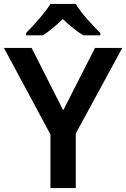

<svg xmlns="http://www.w3.org/2000/svg" viewBox="-20 -958 643 978"><path d="M366 -938H237C209 -892 150 -828 113 -790V-778H198C233 -800 265 -827 300 -861C336 -827 370 -798 405 -778H491V-790C454 -826 392 -892 366 -938ZM302 -396 141 -714H0L237 -273V0H366V-278L603 -714H464Z"/></svg>

Font: Noto Sans Myanmar UI SemiBold
Style: Regular
Weight: 600
Designer: Monotype Design Team
Foundry: Monotype Imaging Inc.
Version: Version 2.103